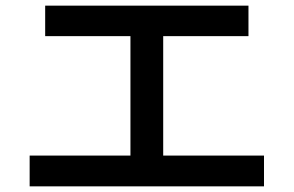

<svg xmlns="http://www.w3.org/2000/svg" viewBox="-20 -675 1040 680"><path d="M140 -655V-547H442V-124H85V-15H915V-124H558V-547H860V-655Z"/></svg>

Font: KT Kiyosuna Sans Bold
Style: Regular
Weight: 700
Designer: [Zen Kaku Gothic] Yoshimichi Ohira
Version: Version 1.010;Glyphs 3.1.2 (3151)